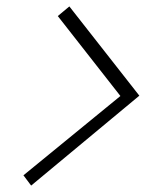

<svg xmlns="http://www.w3.org/2000/svg" viewBox="-20 -657 454 598"><path d="M160 -607 355 -358 53 -111 77 -79 414 -359 196 -637Z"/></svg>

Font: Advent Pro Light
Style: Italic
Weight: 300
Italic angle: -12°
Version: Version 3.000